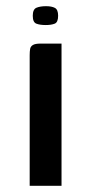

<svg xmlns="http://www.w3.org/2000/svg" viewBox="-20 -601 294 621"><path d="M76 0Q76 -106 76 -211.5Q76 -317 76 -422Q76 -435 77.5 -443Q79 -451 86.5 -455.5Q94 -460 111 -460H179V0ZM128 -520Q109 -520 97.5 -524.5Q86 -529 86 -550Q86 -571 98 -576Q110 -581 129 -581Q147 -581 157.5 -575.5Q168 -570 168 -550Q168 -529 157 -524.5Q146 -520 128 -520Z"/></svg>

Font: Genos Thin Medium
Style: Regular
Weight: 500
Version: Version 1.010